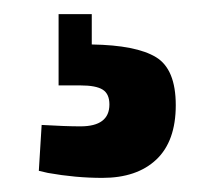

<svg xmlns="http://www.w3.org/2000/svg" viewBox="-20 -21 304 272"><path d="M125 231Q87 231 48 224L35 221L39 156Q73 158 94 158Q135 158 135 127Q135 112 125.5 106Q116 100 94 100H63V-1H110V42Q173 43 201 60Q229 77 229 128Q229 179 201.5 205Q174 231 125 231Z"/></svg>

Font: TitilliumWebSemiBold
Style: Bold
Weight: 600
Version: Version 1.001;PS 57.000;hotconv 1.0.70;makeotf.lib2.5.55311